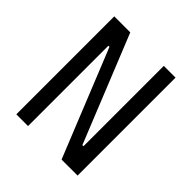

<svg xmlns="http://www.w3.org/2000/svg" viewBox="-187 -827 961 961"><g transform="rotate(45 293.0 -346.5)"><path d="M396.5 0H509.8V-693.4H426.8V-125H418.9L189.5 -693.4H76.2V0H159.2V-568.4H167Z"/></g></svg>

Font: Cascadia Code SemiLight
Style: Regular
Weight: 350
Monospace: yes
Designer: Aaron Bell
Foundry: Saja Typeworks
Version: Version 2404.023